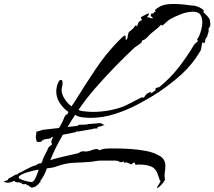

<svg xmlns="http://www.w3.org/2000/svg" viewBox="-138 -857 1078 966"><path d="M54 -142 48 -144Q45 -149 44 -154.5Q43 -160 42 -166L46 -198Q47 -197 47.5 -196Q48 -195 49 -195Q51 -195 64 -199.5Q77 -204 78 -204L159 -213L168 -229Q170 -233 172.5 -237.5Q175 -242 177 -246Q181 -256 186.5 -268.5Q192 -281 205 -284Q202 -284 202 -288Q202 -290 205 -291Q206 -291 208 -293Q207 -293 207 -294H206Q181 -311 163 -338.5Q145 -366 145 -397Q145 -405 147.5 -418.5Q150 -432 155.5 -443.5Q161 -455 169 -455Q174 -455 175.5 -449.5Q177 -444 177 -440Q177 -436 176.5 -431.5Q176 -427 175 -423Q172 -414 172 -405Q172 -382 188 -358Q204 -334 222 -322Q236 -342 253 -369.5Q270 -397 287.5 -424.5Q305 -452 318 -471Q342 -508 367.5 -544Q393 -580 423 -613Q426 -616 435 -626.5Q444 -637 455.5 -648.5Q467 -660 476.5 -669Q486 -678 490 -678Q495 -678 494 -667.5Q493 -657 497 -657Q502 -659 503.5 -667Q505 -675 506.5 -684.5Q508 -694 513 -698Q517 -702 523 -706Q526 -708 532 -714Q536 -717 538 -722Q539 -725 545 -729H547Q549 -729 549 -727V-723L550 -724Q555 -729 557 -739Q559 -747 566 -751Q568 -752 572 -754Q576 -756 576 -758Q576 -758 574 -762Q571 -764 571 -767V-769Q571 -771 580.5 -776Q590 -781 599.5 -785.5Q609 -790 609 -790Q611 -790 611 -787Q611 -783 607 -777.5Q603 -772 600 -769L604 -770Q606 -771 609 -770Q612 -769 615 -768Q620 -765 625 -765H629Q631 -765 631 -767Q631 -769 626 -772Q620 -775 620 -779Q620 -781 622.5 -786Q625 -791 627 -791Q629 -791 629 -790Q627 -788 631 -788Q633 -788 636 -792Q637 -795 640 -798H643Q645 -798 646 -799Q646 -802 644 -802Q642 -800 642 -804Q642 -809 654.5 -817Q667 -825 670 -826Q685 -833 701.5 -835Q718 -837 735 -837Q762 -837 789 -834Q816 -830 842 -828Q852 -826 866 -819.5Q880 -813 887 -805Q887 -805 887 -804.5Q887 -804 888 -803Q888 -801 887 -801Q885 -799 885 -798Q885 -796 893.5 -788Q902 -780 910.5 -769.5Q919 -759 919 -747Q919 -742 920 -739V-731Q920 -724 916 -720Q911 -715 911 -709Q911 -707 912 -706V-702Q912 -698 908.5 -688Q905 -678 905 -675Q904 -672 901 -669L897 -663Q895 -660 894 -650Q893 -640 888 -640Q887 -640 885 -642L883 -645H882Q877 -637 876 -623Q875 -616 873.5 -609Q872 -602 868 -597Q829 -532 778 -485.5Q727 -439 664 -396Q616 -364 558.5 -333.5Q501 -303 439.5 -283.5Q378 -264 318 -264Q300 -264 278 -266.5Q256 -269 240 -279Q230 -264 220.5 -249Q211 -234 202 -218L254 -224V-226Q253 -229 265.5 -229.5Q278 -230 290.5 -230Q303 -230 304 -233H309Q318 -234 327.5 -234.5Q337 -235 346 -236Q358 -238 368 -237Q369 -237 370 -236Q371 -235 373 -235Q376 -235 382.5 -230.5Q389 -226 386 -225Q384 -225 384 -226Q384 -227 382 -227Q381 -227 377.5 -225Q374 -223 371 -223Q370 -221 370 -219Q368 -219 367.5 -220.5Q367 -222 366 -222L353 -217Q352 -216 353 -211Q348 -211 341 -210.5Q334 -210 334 -210L329 -208Q329 -208 320.5 -206.5Q312 -205 300 -203L254 -195Q252 -195 251 -196Q250 -197 249 -197L248 -196Q247 -196 245.5 -194Q244 -192 242 -192L178 -179Q160 -148 144 -116Q128 -84 115 -51Q132 -57 149.5 -61.5Q167 -66 185 -70Q202 -74 220 -78Q238 -82 255 -86Q258 -87 264 -91Q266 -93 272 -95Q275 -96 283 -96Q285 -95 288 -95Q291 -95 293 -95Q309 -95 322 -101Q336 -107 351 -107Q356 -107 356 -105Q356 -102 363 -102Q369 -102 373 -105L383 -108Q391 -109 398.5 -109.5Q406 -110 414 -110H444Q476 -110 517 -107.5Q558 -105 597 -97.5Q636 -90 663 -74Q694 -58 694 -22Q694 -15 693.5 -9Q693 -3 692 4Q691 10 690.5 16Q690 22 690 29Q690 35 691 38Q692 40 692 45Q692 50 684 60.5Q676 71 666.5 80Q657 89 653 89H652Q652 84 661 70.5Q670 57 670 53Q670 52 668 52Q666 50 665 47Q664 44 663 41Q662 38 661 35Q660 32 659 29Q648 -8 624 -18.5Q600 -29 564 -29H562Q559 -31 556 -29Q554 -28 549 -28Q541 -28 541 -34Q541 -39 537 -39Q533 -39 529 -35Q524 -30 522 -30Q519 -30 511 -35Q503 -40 495 -40Q491 -40 490 -39Q488 -38 485 -38Q484 -38 485 -42Q487 -45 485 -45Q484 -45 480 -43Q476 -41 472 -41Q465 -41 457 -46Q453 -49 442 -49H370Q364 -49 358 -48.5Q352 -48 346 -47Q340 -46 334 -45Q328 -44 321 -43Q299 -41 276.5 -40Q254 -39 232 -38Q210 -37 188 -32Q166 -27 144 -19Q134 -15 121 -13L98 -10Q95 -2 91.5 7Q88 16 83 24V26Q82 26 75 38.5Q68 51 64 53Q66 55 66 57Q66 61 60 61Q61 62 61 63Q61 64 55 69.5Q49 75 42.5 80Q36 85 33 85H29Q27 87 23 87Q18 87 13 82Q11 83 9 80Q8 76 4 76Q4 76 -2 74Q-6 74 -6 69L-13 68Q-14 71 -19 71V70Q-21 69 -23.5 68.5Q-26 68 -30 68Q-28 62 -28 61Q-29 62 -30 62Q-31 62 -32 63Q-33 64 -36 64V62L-42 60H-45Q-48 60 -49 61H-53L-55 58V59H-56Q-63 59 -63 54H-65Q-72 54 -82 59Q-86 61 -90 61.5Q-94 62 -98 62H-99Q-101 62 -109.5 60.5Q-118 59 -118 57L-116 55Q-114 54 -111 53Q-108 52 -104 51Q-98 50 -96 42Q-86 37 -76.5 31.5Q-67 26 -57 20Q-56 21 -52 21Q-48 21 -46 16Q-43 11 -35 11Q-26 6 -10.5 -2.5Q5 -11 20 -18Q35 -25 42 -25Q50 -31 55.5 -33.5Q61 -36 70 -36Q71 -38 72 -40Q73 -42 74 -44L77 -52Q76 -52 76 -53Q76 -54 77 -54Q79 -59 82.5 -66.5Q86 -74 91 -84Q96 -93 99.5 -100.5Q103 -108 105 -113Q107 -118 115 -123Q123 -128 123 -132Q123 -136 122 -138Q120 -140 120 -144Q120 -149 129 -168Q121 -168 120 -164Q118 -161 112 -160Q106 -159 99 -158Q92 -157 86 -156Q80 -155 79 -151Q78 -151 77 -152Q77 -155 74 -149.5Q71 -144 69 -144Q69 -144 62 -143.5Q55 -143 54 -142ZM327 -294Q411 -294 485 -322Q486 -322 500 -329Q514 -336 531.5 -345Q549 -354 562.5 -361Q576 -368 577 -368Q579 -368 579 -367Q577 -365 580 -365Q586 -365 591 -373Q596 -381 600 -385Q605 -387 612 -391Q619 -395 623 -395Q623 -393 621 -391Q619 -389 619 -387H620Q622 -387 633.5 -395Q645 -403 645 -405V-407Q644 -407 644 -409Q644 -415 653 -416Q663 -418 665 -420Q719 -464 761 -518Q803 -572 838 -631Q839 -633 842.5 -636.5Q846 -640 850 -643L859 -651Q859 -655 857 -653Q854 -652 854 -656Q854 -661 858 -666Q863 -672 864 -676Q870 -689 875 -709.5Q880 -730 880 -744Q880 -768 870 -783Q860 -798 833 -798Q804 -798 771.5 -785.5Q739 -773 714 -758Q712 -757 703.5 -749.5Q695 -742 687 -735Q679 -728 676 -728Q675 -728 675 -732L674 -733Q672 -733 666 -727Q663 -723 661 -721Q659 -719 658 -718L643 -706Q639 -702 635 -699Q631 -696 627 -693Q618 -686 609 -676Q605 -671 600.5 -667Q596 -663 591 -659L584 -656Q580 -655 578 -653Q576 -651 576 -649Q576 -646 574 -644Q570 -640 565.5 -636Q561 -632 554 -628Q547 -624 542 -620Q537 -616 533 -612Q490 -572 438.5 -519Q387 -466 338.5 -410Q290 -354 257 -304Q263 -300 277 -298Q291 -296 305.5 -295Q320 -294 327 -294ZM19 59Q29 59 36 47Q43 35 48.5 20Q54 5 57 -3Q50 -3 34 0.5Q18 4 0 9.5Q-18 15 -31 22Q-44 29 -44 36Q-44 41 -30 46.5Q-16 52 -0.5 55.5Q15 59 19 59Z"/></svg>

Font: Water Brush
Style: Regular
Weight: 400
Designer: Robert E. Leuschke
Foundry: Robert E. Leuschke
Version: Version 1.010; ttfautohint (v1.8.4.7-5d5b)